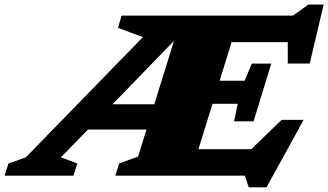

<svg xmlns="http://www.w3.org/2000/svg" viewBox="-109 -776 1450 848"><path d="M160 -81 232.5 -54 215.5 0H-89L-71.5 -54L5 -81L522 -612L412 -653L428 -707H1185L1253 -756H1320.5L1259 -495.5H1162V-590H914L861 -419.5H971.5L1003 -495H1089L1011 -240H925L941 -317.5H829.5L767.5 -117H1001L1134.5 -246.5H1232L1068 51.5H989.5L972.5 0H400.5L417 -54L501 -84.5L538 -204H279.5ZM388 -315.5H572.5L659.5 -595.5Z"/></svg>

Font: Newsreader 6pt ExtraBold
Style: Italic
Weight: 800
Italic angle: -17°
Designer: Hugues Gentile
Foundry: Production Type
Version: Version 1.003; ttfautohint (v1.8.3)